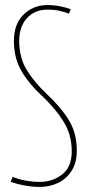

<svg xmlns="http://www.w3.org/2000/svg" viewBox="-20 -730 351 760"><path d="M260 -693 253 -676Q235 -683 214 -687.5Q193 -692 168 -692Q118 -692 87 -658.5Q56 -625 56 -568Q56 -503 85 -454.5Q114 -406 166 -357Q221 -306 252.5 -254.5Q284 -203 284 -134Q284 -86 263.5 -54Q243 -22 210 -6Q177 10 137 10Q107 10 73.5 3.5Q40 -3 22 -11L30 -30Q53 -20 82 -15Q111 -10 137 -10Q188 -10 226 -39.5Q264 -69 264 -131Q264 -195 233.5 -245.5Q203 -296 152 -345Q97 -395 66 -447Q35 -499 35 -568Q35 -635 73.5 -672.5Q112 -710 168 -710Q193 -710 218.5 -705Q244 -700 260 -693Z"/></svg>

Font: Georama Condensed Thin
Style: Regular
Weight: 100
Width: 3
Designer: Jean-Baptiste Levee
Foundry: Production Type
Version: Version 1.000